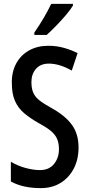

<svg xmlns="http://www.w3.org/2000/svg" viewBox="-20 -960 460 990"><path d="M385 -200Q385 -138 360.5 -91Q336 -44 292.5 -17Q249 10 190 10Q146 10 108 2Q70 -6 36 -24V-126Q71 -105 111.5 -94Q152 -83 186 -83Q233 -83 258.5 -114.5Q284 -146 284 -190Q284 -221 274.5 -243.5Q265 -266 242 -285Q219 -304 178 -326Q136 -350 105 -376Q74 -402 57.5 -439Q41 -476 41 -532Q40 -589 63.5 -632.5Q87 -676 130 -700Q173 -724 229 -724Q272 -724 310.5 -713Q349 -702 380 -686L350 -596Q287 -632 232 -632Q189 -632 165.5 -605Q142 -578 142 -537Q142 -504 151.5 -482Q161 -460 184 -442Q207 -424 249 -401Q317 -363 351 -316Q385 -269 385 -200ZM356 -931Q344 -911 320 -882.5Q296 -854 269 -826.5Q242 -799 221 -780H157V-792Q212 -872 244 -940H356Z"/></svg>

Font: Noto Sans Lao Looped ExtraCondensed Medium
Style: Regular
Weight: 500
Width: 2
Designer: Mark Frömberg, Ben Mitchell
Foundry: The Fontpad Ltd
Version: Version 1.002; ttfautohint (v1.8.4.7-5d5b)